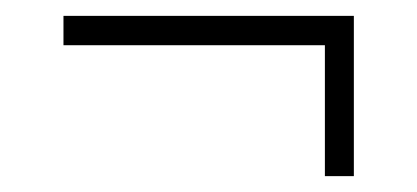

<svg xmlns="http://www.w3.org/2000/svg" viewBox="-20 -425 526 242"><path d="M389.5 -368H60V-405H426V-203H389.5Z"/></svg>

Font: Bodoni* 06pt Fatface
Style: Italic
Weight: 900
Italic angle: -13°
Version: Version 2.3